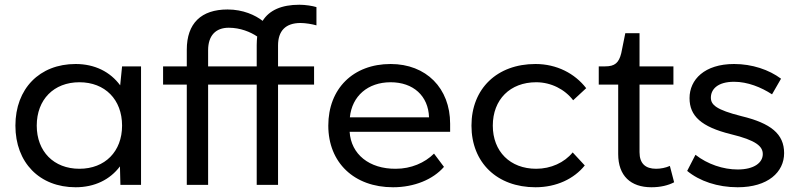

<svg xmlns="http://www.w3.org/2000/svg" viewBox="-20 -780 3365 810"><path d="M488 0H575V-500H495L487 -420C445 -477 380 -510 299 -510C147 -510 45 -406 45 -250C45 -94 147 10 299 10C379 10 444 -22 486 -78ZM315 -68C207 -68 135 -141 135 -250C135 -360 207 -433 315 -433C423 -433 495 -360 495 -250C495 -141 423 -68 315 -68Z M668 -423H768V0H858V-423H1063V0H1153V-423H1305V-500H1153V-588C1153 -650 1185 -683 1248 -683C1269 -683 1298 -678 1315 -673V-750C1299 -755 1269 -760 1243 -760C1168 -760 1116 -737 1088 -692C1057 -716 1006 -740 940 -740C829 -740 768 -682 768 -570V-500H668ZM1063 -590V-500H858V-568C858 -630 890 -663 945 -663C994 -663 1037 -645 1065 -626C1064 -615 1063 -603 1063 -590Z M1365 -250C1365 -94 1474 10 1638 10C1728 10 1807 -23 1853 -76L1811 -132C1772 -93 1714 -68 1650 -68C1538 -67 1461 -129 1455 -224H1879V-258C1879 -408 1778 -510 1628 -510C1470 -510 1365 -406 1365 -250ZM1456 -285C1465 -375 1532 -433 1628 -433C1723 -433 1787 -376 1790 -285Z M2447 -82 2396 -137C2361 -94 2304 -68 2242 -68C2132 -68 2059 -141 2059 -250C2059 -360 2132 -433 2242 -433C2305 -433 2363 -403 2398 -357L2453 -408C2405 -470 2329 -510 2239 -510C2077 -510 1969 -406 1969 -250C1969 -94 2077 10 2239 10C2328 10 2402 -26 2447 -82Z M2506 -423H2588V-130C2588 -38 2641 10 2728 10C2767 10 2799 2 2824 -11L2806 -80C2788 -72 2767 -68 2748 -68C2703 -68 2678 -90 2678 -138V-423H2821V-500H2678V-640H2618L2601 -556C2591 -515 2574 -500 2533 -500H2506Z M3077 -510C2952 -510 2889 -444 2889 -366C2889 -291 2938 -245 3063 -214C3171 -188 3198 -162 3198 -130C3198 -94 3162 -65 3092 -65C3031 -65 2965 -87 2914 -127L2879 -59C2931 -16 3007 10 3092 10C3220 10 3288 -54 3288 -134C3288 -215 3232 -260 3108 -290C3001 -317 2979 -338 2979 -368C2979 -403 3007 -435 3077 -435C3134 -435 3191 -412 3237 -382L3275 -448C3224 -486 3153 -510 3077 -510Z"/></svg>

Font: Gully
Style: Regular
Weight: 400
Designer: jaikishan Patel
Foundry: MagicType
Version: Version 1.000;Glyphs 3.2 (3242)